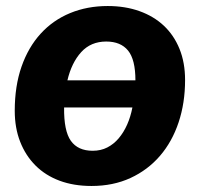

<svg xmlns="http://www.w3.org/2000/svg" viewBox="-20 -602 665 638"><path d="M595 -336Q595 -260 573.5 -195.5Q552 -131 511.5 -84Q471 -37 413.5 -10.5Q356 16 284 16Q225 16 178 -1.5Q131 -19 98 -52Q65 -85 47 -131Q29 -177 29 -234Q29 -316 51.5 -380.5Q74 -445 115 -490Q156 -535 213 -558.5Q270 -582 338 -582Q396 -582 443.5 -565Q491 -548 524.5 -516.5Q558 -485 576.5 -439.5Q595 -394 595 -336ZM288 -101Q315 -101 336.5 -112Q358 -123 374.5 -142.5Q391 -162 402.5 -188Q414 -214 420 -245H193Q192 -167 215.5 -134Q239 -101 288 -101ZM333 -464Q282 -464 250 -429Q218 -394 204 -335H430Q430 -404 405.5 -434Q381 -464 333 -464Z"/></svg>

Font: Qjlgwqiwhsfqbnnlvksmvfsycuq
Style: Regular
Weight: 700
Italic angle: -8°
Designer: Carrois Corporate & Edenspiekermann
Foundry: Carrois Corporate GbR & Edenspiekermann AG
Version: Version 2.001